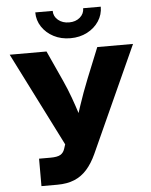

<svg xmlns="http://www.w3.org/2000/svg" viewBox="-62 -995 820 1045"><g transform="rotate(-5 348.5 -472.5)"><path d="M121.6 0V-149.9H183.6Q221.7 -149.9 238.5 -159.9Q255.4 -169.9 262.2 -191.4L270 -215.3L11.7 -727.5H212.9L288.6 -561.5Q311 -512.2 328.1 -464.8Q345.2 -417.5 358.9 -374Q372.6 -330.6 385.3 -292H329.1Q347.7 -349.1 370.1 -417.5Q392.6 -485.8 422.9 -561.5L490.2 -727.5H685.5L423.3 -149.4Q400.4 -99.1 370.8 -65.9Q341.3 -32.7 301.8 -16.4Q262.2 0 208.5 0ZM349.6 -788.1Q298.3 -788.1 258.1 -809.1Q217.8 -830.1 194.1 -865.7Q170.4 -901.4 170.4 -944.8H265.6Q265.6 -914.6 289.6 -894.5Q313.5 -874.5 349.6 -874.5Q385.3 -874.5 408.7 -894.5Q432.1 -914.6 432.1 -944.8H528.3Q528.3 -901.4 504.9 -865.7Q481.4 -830.1 440.9 -809.1Q400.4 -788.1 349.6 -788.1Z"/></g></svg>

Font: Inter 24pt ExtraBold
Style: Regular
Weight: 800
Designer: Rasmus Andersson
Foundry: rsms
Version: Version 4.001;git-66647c0bb